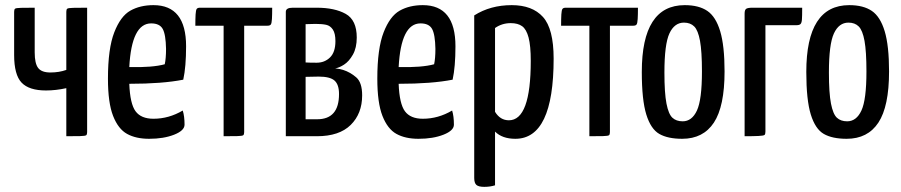

<svg xmlns="http://www.w3.org/2000/svg" viewBox="-20 -530 3506 747"><path d="M238 0V-187Q197 -178 159 -178Q93 -178 64 -208.5Q35 -239 35 -316V-484Q35 -493 38.5 -496Q42 -499 61.5 -499.5Q81 -500 115 -500V-326Q115 -283 128.5 -265.5Q142 -248 176 -248Q210 -248 238 -258V-484Q238 -493 241.5 -496Q245 -499 265 -499.5Q285 -500 319 -500V-16Q319 -7 315.5 -4Q312 -1 292 -0.5Q272 0 238 0Z M400 0ZM691 -100Q698 -78 698 -45Q698 -22 657.5 -6Q617 10 560 10Q509 10 474.5 -9Q440 -28 420 -79Q400 -130 400 -224Q400 -341 424.5 -404Q449 -467 487 -488.5Q525 -510 577 -510Q704 -510 704 -350Q704 -270 693 -220Q612 -204 483 -204Q486 -126 507.5 -97Q529 -68 577 -68Q637 -68 691 -100ZM483 -269Q574 -267 621 -280Q626 -303 626 -340Q625 -396 613 -417.5Q601 -439 568 -439Q492 -439 483 -269Z M850 0V-430H740Q740 -457 741 -474Q742 -491 745.5 -495.5Q749 -500 758 -500H1039Q1039 -473 1038 -456Q1037 -439 1033.5 -434.5Q1030 -430 1021 -430H930V-16Q930 -7 926.5 -4Q923 -1 903.5 -0.5Q884 0 850 0Z M1368 -384Q1368 -344 1353 -317.5Q1338 -291 1318.5 -278.5Q1299 -266 1284 -264Q1303 -262 1315 -258Q1343 -249 1366 -229Q1389 -209 1389 -159Q1389 -88 1344.5 -44Q1300 0 1213 0H1092V-484Q1092 -500 1119 -500H1212Q1282 -500 1325 -476Q1368 -452 1368 -384ZM1212 -286Q1243 -286 1264 -306.5Q1285 -327 1285 -370Q1285 -400 1275 -415Q1265 -430 1249 -433.5Q1233 -437 1208 -437L1169 -436V-287Q1184 -286 1212 -286ZM1214 -66Q1299 -66 1299 -164Q1299 -201 1281.5 -216.5Q1264 -232 1220 -232L1169 -231V-66Z M1448 0ZM1739 -100Q1746 -78 1746 -45Q1746 -22 1705.5 -6Q1665 10 1608 10Q1557 10 1522.5 -9Q1488 -28 1468 -79Q1448 -130 1448 -224Q1448 -341 1472.5 -404Q1497 -467 1535 -488.5Q1573 -510 1625 -510Q1752 -510 1752 -350Q1752 -270 1741 -220Q1660 -204 1531 -204Q1534 -126 1555.5 -97Q1577 -68 1625 -68Q1685 -68 1739 -100ZM1531 -269Q1622 -267 1669 -280Q1674 -303 1674 -340Q1673 -396 1661 -417.5Q1649 -439 1616 -439Q1540 -439 1531 -269Z M1825 0ZM1971 -510Q2051 -510 2092.5 -464Q2134 -418 2134 -302Q2134 10 1985 10Q1934 10 1906 -18V191Q1887 197 1864 197Q1842 197 1833.5 189.5Q1825 182 1825 162V-470Q1888 -510 1971 -510ZM1960 -62Q2045 -62 2045 -293Q2045 -352 2036.5 -384Q2028 -416 2011.5 -428Q1995 -440 1967 -440Q1933 -440 1906 -421V-95Q1926 -62 1960 -62Z M2273 0V-430H2163Q2163 -457 2164 -474Q2165 -491 2168.5 -495.5Q2172 -500 2181 -500H2462Q2462 -473 2461 -456Q2460 -439 2456.5 -434.5Q2453 -430 2444 -430H2353V-16Q2353 -7 2349.5 -4Q2346 -1 2326.5 -0.5Q2307 0 2273 0Z M2477 0ZM2644 -510Q2699 -510 2732 -487.5Q2765 -465 2782 -408.5Q2799 -352 2799 -252Q2799 -116 2757.5 -53Q2716 10 2634 10Q2578 10 2545 -9Q2512 -28 2494.5 -84.5Q2477 -141 2477 -250Q2477 -510 2644 -510ZM2636 -58Q2672 -58 2691.5 -100Q2711 -142 2711 -252Q2711 -330 2703.5 -371Q2696 -412 2681 -427Q2666 -442 2641 -442Q2604 -442 2584.5 -400Q2565 -358 2565 -248Q2565 -168 2573 -127Q2581 -86 2596 -72Q2611 -58 2636 -58Z M2908 -500H3101Q3101 -467 3100 -454Q3099 -441 3094.5 -436.5Q3090 -432 3079 -432H2958V-18Q2958 -8 2954.5 -5Q2951 -2 2931 -1Q2911 0 2877 0V-477Q2877 -492 2883.5 -496Q2890 -500 2908 -500Z M3117 0ZM3284 -510Q3339 -510 3372 -487.5Q3405 -465 3422 -408.5Q3439 -352 3439 -252Q3439 -116 3397.5 -53Q3356 10 3274 10Q3218 10 3185 -9Q3152 -28 3134.5 -84.5Q3117 -141 3117 -250Q3117 -510 3284 -510ZM3276 -58Q3312 -58 3331.5 -100Q3351 -142 3351 -252Q3351 -330 3343.5 -371Q3336 -412 3321 -427Q3306 -442 3281 -442Q3244 -442 3224.5 -400Q3205 -358 3205 -248Q3205 -168 3213 -127Q3221 -86 3236 -72Q3251 -58 3276 -58Z"/></svg>

Font: Yanone Kaffeesatz
Style: Regular
Weight: 400
Designer: Yanone (Cyrillic: Daniel Pouzeot & Huerta Tipografica)
Foundry: Yanone
Version: Version 1.100;PS 001.100;hotconv 1.0.70;makeotf.lib2.5.58329